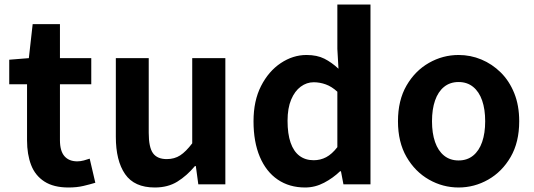

<svg xmlns="http://www.w3.org/2000/svg" viewBox="-20 -818 2368 852"><path d="M284 14Q218 14 177 -12.5Q136 -39 118 -86Q100 -133 100 -195V-444H21V-553L108 -560L125 -711H246V-560H385V-444H246V-196Q246 -148 266 -125Q286 -102 323 -102Q337 -102 352 -106Q367 -110 378 -114L403 -7Q380 0 350.5 7Q321 14 284 14Z M667 14Q576 14 535 -45.5Q494 -105 494 -211V-560H640V-229Q640 -164 659 -138Q678 -112 720 -112Q754 -112 779.5 -128.5Q805 -145 833 -182V-560H980V0H860L849 -81H845Q809 -38 767 -12Q725 14 667 14Z M1334 14Q1264 14 1212.5 -21Q1161 -56 1133 -122Q1105 -188 1105 -280Q1105 -371 1138.5 -436.5Q1172 -502 1226 -538Q1280 -574 1340 -574Q1387 -574 1419.5 -557.5Q1452 -541 1482 -513L1477 -601V-798H1624V0H1504L1493 -58H1489Q1458 -28 1418 -7Q1378 14 1334 14ZM1372 -107Q1402 -107 1427.5 -120.5Q1453 -134 1477 -165V-411Q1452 -434 1425.5 -443.5Q1399 -453 1372 -453Q1341 -453 1314.5 -433.5Q1288 -414 1272 -376Q1256 -338 1256 -282Q1256 -224 1269.5 -185Q1283 -146 1309 -126.5Q1335 -107 1372 -107Z M2015 14Q1945 14 1883.5 -21Q1822 -56 1784 -121.5Q1746 -187 1746 -280Q1746 -373 1784 -438.5Q1822 -504 1883.5 -539Q1945 -574 2015 -574Q2068 -574 2116 -554Q2164 -534 2202 -496.5Q2240 -459 2262 -404.5Q2284 -350 2284 -280Q2284 -187 2246 -121.5Q2208 -56 2146.5 -21Q2085 14 2015 14ZM2015 -106Q2053 -106 2079.5 -127.5Q2106 -149 2119.5 -188Q2133 -227 2133 -280Q2133 -333 2119.5 -372Q2106 -411 2079.5 -432.5Q2053 -454 2015 -454Q1977 -454 1950.5 -432.5Q1924 -411 1910.5 -372Q1897 -333 1897 -280Q1897 -227 1910.5 -188Q1924 -149 1950.5 -127.5Q1977 -106 2015 -106Z"/></svg>

Font: Noto Sans KR Thin
Style: Bold
Weight: 700
Version: Version 2.004-H2;hotconv 1.0.118;makeotfexe 2.5.65603